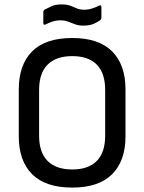

<svg xmlns="http://www.w3.org/2000/svg" viewBox="-20 -838 654 869"><path d="M307 11Q186 11 125.5 -49.5Q65 -110 65 -221V-433Q65 -545 125.5 -605.5Q186 -666 307 -666Q427 -666 487.5 -605.5Q548 -545 548 -433V-221Q548 -110 487.5 -49.5Q427 11 307 11ZM307 -71Q380 -71 418 -109.5Q456 -148 456 -224V-431Q456 -507 418 -545.5Q380 -584 307 -584Q234 -584 195.5 -545.5Q157 -507 157 -431V-224Q157 -148 195.5 -109.5Q234 -71 307 -71ZM357 -722Q336 -722 320 -728Q304 -734 288.5 -740Q273 -746 254 -746Q234 -746 216.5 -740Q199 -734 188 -728Q176 -722 176 -734V-781Q176 -790 181 -794Q193 -800 211.5 -809Q230 -818 257 -818Q283 -818 298.5 -812Q314 -806 328 -800Q342 -794 361 -794Q380 -794 398 -800Q416 -806 427 -812Q433 -815 436 -813.5Q439 -812 439 -806V-759Q439 -751 433 -746Q422 -738 403.5 -730Q385 -722 357 -722Z"/></svg>

Font: Sofia Sans Semi Condensed Medium
Style: Regular
Weight: 500
Designer: Botio Nikoltchev, Ani Petrova
Foundry: lettersoup
Version: Version 4.100